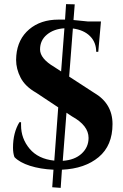

<svg xmlns="http://www.w3.org/2000/svg" viewBox="-20 -808 597 930"><path d="M43 -93Q43 -165 74 -216H82Q82 -209 82 -201Q82 -137 123.5 -87.5Q165 -38 243 -30L262 -288L155 -359Q102 -389 80 -431.5Q58 -474 58 -518Q58 -529 59 -539Q66 -619 121.5 -666Q177 -713 263 -713Q264 -713 265 -713H295L300 -788L342 -787L336 -711Q373 -708 406 -704H469L456 -557H446Q446 -603 416 -633Q386 -663 333 -670L315 -437L435 -359Q525 -307 525 -207Q525 -103 458 -47Q391 9 280 14L274 102L233 99L239 14Q175 11 125 -5Q75 -21 50 -47Q43 -66 43 -93ZM292 -671Q241 -668 207.5 -640.5Q174 -613 174 -568.5Q174 -524 244 -483L276 -462ZM302 -262 284 -29Q342 -33 375.5 -64Q409 -95 409 -140Q409 -200 329 -244Z"/></svg>

Font: Cinzel Decorative
Style: Bold
Weight: 700
Version: Version 1.002;PS 001.002;hotconv 1.0.56;makeotf.lib2.0.21325